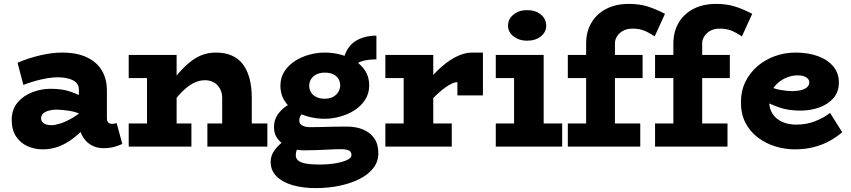

<svg xmlns="http://www.w3.org/2000/svg" viewBox="-20 -753 4368 986"><path d="M510 8Q477 8 448.5 -8Q420 -24 402.5 -55.5Q385 -87 385 -132V-295Q385 -316 370.5 -329.5Q356 -343 331 -349.5Q306 -356 276 -356Q242 -356 196 -346Q150 -336 100 -317L70 -431Q130 -456 189 -469.5Q248 -483 298 -483Q376 -483 427.5 -458Q479 -433 504 -389.5Q529 -346 529 -288V-146Q529 -130 536.5 -123.5Q544 -117 554 -117Q562 -117 568.5 -118.5Q575 -120 579 -121L608 -14Q595 -7 569 0.5Q543 8 510 8ZM200 14Q157 14 120.5 -2.5Q84 -19 62 -53Q40 -87 40 -139Q41 -193 71.5 -228Q102 -263 147.5 -280Q193 -297 239 -297Q301 -297 343 -282Q385 -267 428 -244V-152Q376 -178 336 -184Q296 -190 270 -190Q249 -190 231 -185Q213 -180 202 -170.5Q191 -161 191 -145Q191 -133 198.5 -125Q206 -117 218.5 -113.5Q231 -110 245 -110Q262 -110 290.5 -119Q319 -128 354.5 -149Q390 -170 428 -206L425 -108Q391 -69 354.5 -41.5Q318 -14 280 0Q242 14 200 14Z M1121 0V-250Q1121 -269 1115 -285.5Q1109 -302 1097.5 -314.5Q1086 -327 1069.5 -334Q1053 -341 1032 -341Q1008 -341 984 -331Q960 -321 935.5 -300.5Q911 -280 886 -250Q861 -220 834 -180V-299Q869 -346 900 -380.5Q931 -415 960.5 -438Q990 -461 1021.5 -472Q1053 -483 1089 -483Q1134 -483 1168.5 -468.5Q1203 -454 1226 -424.5Q1249 -395 1261 -351.5Q1273 -308 1273 -250V0ZM641 0V-119H963V0ZM735 0V-471H887V0ZM641 -352V-471H850V-352ZM1045 0V-119H1353V0Z M1600 213Q1535 213 1483 198Q1431 183 1400.5 153Q1370 123 1370 78Q1370 48 1386.5 23.5Q1403 -1 1426.5 -20Q1450 -39 1471 -52L1532 -20Q1522 -14 1510.5 4Q1499 22 1499 45Q1499 61 1511.5 71.5Q1524 82 1551 87Q1578 92 1620 92Q1663 92 1700.5 86Q1738 80 1761.5 69Q1785 58 1785 44Q1785 26 1771 19.5Q1757 13 1728 13Q1710 13 1690.5 14Q1671 15 1648.5 16Q1626 17 1599 18Q1572 19 1539 19Q1502 19 1467 5Q1432 -9 1409.5 -35.5Q1387 -62 1387 -100Q1387 -137 1406 -164.5Q1425 -192 1454.5 -211Q1484 -230 1515 -240L1568 -199Q1555 -193 1543.5 -182.5Q1532 -172 1524.5 -160Q1517 -148 1517 -136Q1517 -121 1525.5 -113.5Q1534 -106 1546 -103Q1558 -100 1570 -100Q1595 -100 1616.5 -100.5Q1638 -101 1659.5 -101.5Q1681 -102 1705.5 -102.5Q1730 -103 1761 -103Q1809 -103 1845.5 -87.5Q1882 -72 1902.5 -42Q1923 -12 1923 34Q1923 76 1898 109Q1873 142 1828.5 165Q1784 188 1725.5 200.5Q1667 213 1600 213ZM1647 -143Q1606 -143 1565.5 -153.5Q1525 -164 1492 -185Q1459 -206 1439.5 -238Q1420 -270 1420 -312Q1420 -355 1441 -387Q1462 -419 1496 -440.5Q1530 -462 1569.5 -472.5Q1609 -483 1647 -483Q1689 -483 1729.5 -472.5Q1770 -462 1803 -441Q1836 -420 1856 -388.5Q1876 -357 1876 -315Q1876 -272 1854.5 -239.5Q1833 -207 1798.5 -185.5Q1764 -164 1724 -153.5Q1684 -143 1647 -143ZM1648 -246Q1673 -246 1690.5 -255.5Q1708 -265 1717.5 -281Q1727 -297 1727 -315Q1727 -333 1718 -348Q1709 -363 1691.5 -371.5Q1674 -380 1648 -380Q1622 -380 1604 -370.5Q1586 -361 1577 -346Q1568 -331 1568 -312Q1568 -294 1577 -279Q1586 -264 1604 -255Q1622 -246 1648 -246ZM1792 -407 1744 -442Q1750 -477 1765.5 -501.5Q1781 -526 1804 -541Q1827 -556 1855 -563Q1883 -570 1913 -570V-448Q1875 -448 1844.5 -440.5Q1814 -433 1792 -407Z M2149 -180V-295Q2184 -349 2227.5 -391.5Q2271 -434 2316.5 -458.5Q2362 -483 2403 -483H2460V-263H2329V-331Q2312 -332 2282.5 -314Q2253 -296 2218 -262.5Q2183 -229 2149 -180ZM1959 0V-119H2300V0ZM2053 -40V-471H2205V-40ZM1959 -352V-471H2195V-352Z M2620 -40V-471H2772V-40ZM2526 0V-119H2867V0ZM2526 -352V-471H2730V-352ZM2686 -544Q2646 -544 2617.5 -566Q2589 -588 2589 -621Q2589 -656 2617.5 -678.5Q2646 -701 2686 -701Q2730 -701 2757.5 -678.5Q2785 -656 2785 -621Q2785 -588 2757.5 -566Q2730 -544 2686 -544Z M2990 -66V-529Q2990 -590 3017 -636Q3044 -682 3093.5 -707.5Q3143 -733 3209 -733Q3263 -733 3305 -720Q3347 -707 3395 -682L3342 -566Q3309 -588 3284.5 -597Q3260 -606 3229 -606Q3198 -606 3178 -594Q3158 -582 3148 -565Q3138 -548 3138 -532V-66ZM2896 0V-119H3268V0ZM2896 -352V-471H3280V-352Z M3438 -66V-529Q3438 -590 3465 -636Q3492 -682 3541.5 -707.5Q3591 -733 3657 -733Q3711 -733 3753 -720Q3795 -707 3843 -682L3790 -566Q3757 -588 3732.5 -597Q3708 -606 3677 -606Q3646 -606 3626 -594Q3606 -582 3596 -565Q3586 -548 3586 -532V-66ZM3344 0V-119H3716V0ZM3344 -352V-471H3728V-352Z M4062 14Q4010 14 3960.5 -1.5Q3911 -17 3871 -47.5Q3831 -78 3808 -123Q3785 -168 3785 -227Q3785 -286 3808 -333Q3831 -380 3870.5 -413.5Q3910 -447 3960 -465Q4010 -483 4065 -483Q4131 -483 4181 -464.5Q4231 -446 4259.5 -411.5Q4288 -377 4288 -330Q4288 -281 4260 -249Q4232 -217 4187 -201Q4142 -185 4091 -185Q4030 -185 3985.5 -200Q3941 -215 3897 -238V-323Q3952 -297 3988.5 -291Q4025 -285 4052 -285Q4080 -286 4098.5 -291.5Q4117 -297 4126.5 -307Q4136 -317 4136 -330Q4136 -346 4120 -356Q4104 -366 4077 -366Q4049 -366 4023 -356Q3997 -346 3976 -328Q3955 -310 3942.5 -286Q3930 -262 3930 -233Q3930 -194 3948.5 -167Q3967 -140 3998.5 -126.5Q4030 -113 4068 -113Q4122 -113 4166 -130.5Q4210 -148 4243 -173L4305 -74Q4275 -48 4238 -28Q4201 -8 4157 3Q4113 14 4062 14Z"/></svg>

Font: BioRhyme ExtraBold ExtraBold
Style: Regular
Weight: 800
Version: Version 1.600;gftools[0.9.33]